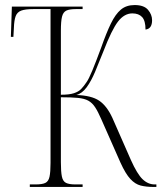

<svg xmlns="http://www.w3.org/2000/svg" viewBox="-20 -740 663 760"><path d="M98 0V-10H122Q147 -10 159.5 -16Q172 -22 176 -40.5Q180 -59 180 -95V-704H112Q80 -704 64 -698Q48 -692 42 -676Q36 -660 35 -630L33 -594H23L27 -714H307V-704H280Q255 -704 242.5 -698Q230 -692 225.5 -674Q221 -656 221 -619V-365Q254 -365 272.5 -371Q291 -377 301.5 -388Q312 -399 322 -414Q331 -426 345.5 -461Q360 -496 381 -553Q401 -610 419 -647Q437 -684 458.5 -702Q480 -720 513 -720Q550 -720 566 -701Q582 -682 582 -660Q582 -626 556 -623Q556 -658 542.5 -672.5Q529 -687 504 -687Q472 -687 447 -654.5Q422 -622 389 -536Q372 -493 356.5 -456Q341 -419 323 -394.5Q305 -370 282 -364Q342 -362 372.5 -341.5Q403 -321 425 -273L498 -107Q523 -51 544.5 -30.5Q566 -10 592 -10H599V0H589Q559 0 537 -5.5Q515 -11 496 -31.5Q477 -52 457 -96L381 -268Q368 -298 356.5 -315.5Q345 -333 329.5 -341.5Q314 -350 288.5 -352.5Q263 -355 221 -355V-98Q221 -60 225 -41Q229 -22 241.5 -16Q254 -10 278 -10H307V0Z"/></svg>

Font: Noto Serif Display Condensed ExtraLight
Style: Regular
Weight: 200
Width: 3
Designer: Monotype Design Team
Foundry: Monotype Imaging Inc.
Version: Version 2.009